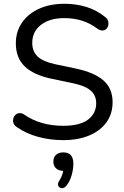

<svg xmlns="http://www.w3.org/2000/svg" viewBox="-20 -734 656 1018"><path d="M315 9Q245 9 181.5 -8.5Q118 -26 71 -59Q54 -69 50.5 -84.5Q47 -100 53.5 -113.5Q60 -127 74 -132.5Q88 -138 106 -128Q193 -67 315 -67Q404 -67 447 -100Q490 -133 490 -186Q490 -230 459 -255.5Q428 -281 356 -295L251 -317Q157 -337 110.5 -382.5Q64 -428 64 -504Q64 -567 97 -614.5Q130 -662 188 -688Q246 -714 322 -714Q384 -714 438.5 -697Q493 -680 536 -645Q551 -635 554 -619.5Q557 -604 551 -591Q545 -578 531.5 -573.5Q518 -569 499 -580Q460 -610 416 -624Q372 -638 321 -638Q243 -638 197 -602Q151 -566 151 -507Q151 -461 180 -434Q209 -407 275 -393L380 -371Q480 -350 528.5 -307.5Q577 -265 577 -192Q577 -132 545.5 -87Q514 -42 455 -16.5Q396 9 315 9ZM332 251Q320 265 307 263.5Q294 262 289 251Q284 240 295 223Q311 198 315 172Q290 171 276.5 158Q263 145 263 123Q263 100 277 87Q291 74 316 74Q369 74 369 134Q369 162 360 194.5Q351 227 332 251Z"/></svg>

Font: Chiron GoRound TC N
Style: Regular
Weight: 350
Designer: Ryoko NISHIZUKA 西塚涼子 (kana, bopomofo & ideographs); Paul D. Hunt (Latin, Greek & Cyrillic); Sandoll Communications 산돌커뮤니
Foundry: Adobe
Version: Version 1.000;hotconv 1.1.1;makeotfexe 2.6.0